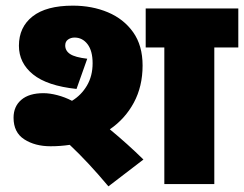

<svg xmlns="http://www.w3.org/2000/svg" viewBox="-20 -652 864 680"><path d="M159 -134Q104 -134 66 -158.5Q28 -183 28 -235Q28 -275 55.5 -298.5Q83 -322 134 -322Q156 -322 183 -315Q210 -308 235 -295Q268 -315 288 -349Q308 -383 308 -428Q308 -472 290 -495.5Q272 -519 244 -519Q231 -519 221 -512Q211 -505 211 -491Q211 -472 228.5 -460.5Q246 -449 289 -444L251 -337Q147 -348 97 -388.5Q47 -429 47 -490Q47 -556 95.5 -594Q144 -632 238 -632Q306 -632 362 -608.5Q418 -585 451.5 -538Q485 -491 485 -420Q485 -346 454 -288.5Q423 -231 369 -194Q432 -142 488 -87L364 8Q328 -35 293.5 -72Q259 -109 227 -139Q194 -134 159 -134ZM739 -484V0H562V-484H496V-622H824V-484Z"/></svg>

Font: Noto Sans Black
Style: Regular
Weight: 900
Designer: Monotype Design Team
Foundry: Monotype Imaging Inc.
Version: Version 2.007